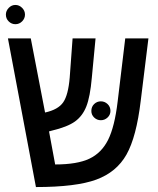

<svg xmlns="http://www.w3.org/2000/svg" viewBox="-20 -755 640 780"><path d="M163.1 -297.9Q216.3 -309.6 236.8 -339.4Q257.3 -369.1 263.2 -439.9L274.9 -599.1H368.2L353 -439Q346.2 -361.8 330.8 -322.8Q315.4 -283.7 284.7 -261.5Q253.9 -239.3 189.9 -224.1L179.2 -221.2L204.1 -86.9Q293.9 -86.9 343.3 -110.4Q392.6 -133.8 419.2 -187Q445.8 -240.2 458 -342.8L488.8 -599.1H583L551.8 -346.2Q534.2 -198.7 493.9 -127.2Q453.6 -55.7 371.3 -25.4Q289.1 4.9 126 4.9L12.2 -599.1H105ZM351.1 -304.2Q351.1 -321.3 362.5 -332.3Q374 -343.3 389.6 -343.3Q405.3 -343.3 417 -332.3Q428.7 -321.3 428.7 -304.2Q428.7 -288.6 417 -277.6Q405.3 -266.6 389.6 -266.6Q374 -266.6 362.5 -277.6Q351.1 -288.6 351.1 -304.2ZM3.9 -695.8Q3.9 -710.9 15.4 -722.9Q26.9 -734.9 42.5 -734.9Q58.1 -734.9 69.8 -723.1Q81.5 -711.4 81.5 -695.8Q81.5 -680.2 70.1 -668.5Q58.6 -656.7 42.5 -656.7Q26.9 -656.7 15.4 -668Q3.9 -679.2 3.9 -695.8Z"/></svg>

Font: Cousine
Style: Regular
Weight: 400
Monospace: yes
Designer: Steve Matteson
Foundry: Ascender Corporation
Version: Version 1.20